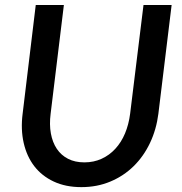

<svg xmlns="http://www.w3.org/2000/svg" viewBox="-20 -740 728 768"><path d="M317.5 -90.5Q355 -90.5 386.2 -104.8Q417.5 -119 441.2 -144.8Q465 -170.5 480 -206.2Q495 -242 500.5 -285L554 -720H666.5L613.5 -285Q605.5 -222 580 -168.2Q554.5 -114.5 514.5 -75.2Q474.5 -36 421.5 -13.8Q368.5 8.5 305.5 8.5Q242.5 8.5 195 -13.8Q147.5 -36 117.2 -75.2Q87 -114.5 74.8 -168.2Q62.5 -222 70.5 -285L123 -720H235.5L182.5 -285Q177 -242 183.5 -206.2Q190 -170.5 207.2 -144.8Q224.5 -119 252.2 -104.8Q280 -90.5 317.5 -90.5Z"/></svg>

Font: Lato SemiBold
Style: Italic
Weight: 600
Italic angle: -7°
Designer: Lukasz Dziedzic with Adam Twardoch and Botio Nikoltchev
Foundry: tyPoland Lukasz Dziedzic
Version: Version 2.015; 2015-08-06; http://www.latofonts.com/